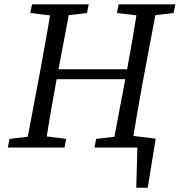

<svg xmlns="http://www.w3.org/2000/svg" viewBox="-20 -690 840 898"><path d="M579.2 0H668.7L623.5 -40.4L617.4 188H671L708.1 -41.4L579.4 -57.3L579.2 0ZM16.5 0H281.7L289.8 -40.4L170.4 -55.4H152.1L24.6 -40.4L16.5 0ZM100.3 0H190.1C206.1 -103 224.1 -207 243.1 -310L311.1 -669.7H222.3C206.3 -566.7 187.3 -462.7 168.3 -359.7L100.3 0ZM121.6 -629.3 243.2 -614.3H262.4L386.8 -629.3L394.9 -669.7H129.7L121.6 -629.3ZM194.7 -319.7H607.8L615.6 -366H204.6L194.7 -319.7ZM421.7 0H686.9L695 -40.4L575.6 -55.4H557.3L429.8 -40.4L421.7 0ZM505.6 0H595.3C611.3 -103 629.3 -207 648.3 -310L716.3 -669.7H626.5C610.5 -566.7 592.5 -462.7 573.5 -359.7L505.6 0ZM526.9 -629.3 648.4 -614.3H667.7L792.1 -629.3L800.1 -669.7H534.9L526.9 -629.3Z"/></svg>

Font: Source Serif Variable
Style: Italic
Weight: 389
Italic angle: -12°
Designer: Frank Grießhammer
Foundry: Adobe Systems Incorporated
Version: Version 3.001;hotconv 1.0.111;makeotfexe 2.5.65597